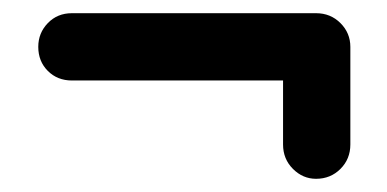

<svg xmlns="http://www.w3.org/2000/svg" viewBox="-20 -567 587 291"><path d="M459 -296Q439 -296 424 -311Q409 -326 409 -348V-445H89Q67 -445 52.5 -459.5Q38 -474 38 -496Q38 -517 52.5 -532Q67 -547 89 -547H459Q481 -547 496 -532Q511 -517 511 -496V-348Q511 -326 496 -311Q481 -296 459 -296Z"/></svg>

Font: Comfortaa
Style: Bold
Weight: 700
Designer: Johan Aakerlund
Foundry: Johan Aakerlund
Version: Version 3.104; ttfautohint (v1.8.1.43-b0c9)